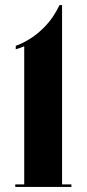

<svg xmlns="http://www.w3.org/2000/svg" viewBox="-20 -741 343 761"><path d="M40.5 0V-10H76V-557.5Q72 -555.5 61.5 -551.8Q51 -548 42.5 -545.5V-559.5Q65.5 -567 97 -586Q128.5 -605 160.2 -638Q192 -671 216 -721H226V-10H263V0Z"/></svg>

Font: Imbue 100pt Black
Style: Regular
Weight: 900
Designer: Tyler Finck
Foundry: Etcetera Type Company
Version: Version 1.102; ttfautohint (v1.8.3)